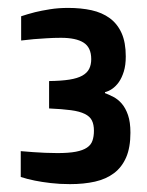

<svg xmlns="http://www.w3.org/2000/svg" viewBox="-20 -785 370 483"><path d="M32.2 -404.8Q47.4 -403.3 63.5 -402.3Q77.1 -401.4 93.5 -400.6Q109.9 -399.9 124.5 -399.9Q152.8 -399.9 170.7 -403.3Q188.5 -406.7 198.7 -413.6Q209 -420.4 212.6 -431.2Q216.3 -441.9 216.3 -456.1Q216.3 -471.7 211.2 -481.9Q206.1 -492.2 193.1 -498.5Q180.2 -504.9 158.4 -507.8Q136.7 -510.7 103.5 -512.2V-581.1Q134.3 -581.5 154.5 -584.7Q174.8 -587.9 187 -594.7Q199.2 -601.6 204.3 -611.8Q209.5 -622.1 209.5 -636.2Q209.5 -665.5 190.4 -677.7Q171.4 -689.9 133.3 -689.9Q114.7 -689.9 96.9 -688.7Q79.1 -687.5 64.9 -686.5Q48.3 -684.6 33.2 -683.1V-744.1Q49.3 -749.5 68.4 -754.4Q84.5 -758.3 105.7 -761.7Q127 -765.1 151.4 -765.1Q183.6 -765.1 210.2 -759.3Q236.8 -753.4 256.1 -739.3Q275.4 -725.1 285.9 -701.7Q296.4 -678.2 296.4 -643.1Q296.4 -621.1 291.5 -605.2Q286.6 -589.4 279.1 -578.6Q271.5 -567.9 262.2 -561.5Q252.9 -555.2 244.1 -553.2V-550.8Q254.4 -546.9 265.6 -541Q276.9 -535.2 286.4 -524.2Q295.9 -513.2 302 -495.6Q308.1 -478 308.1 -451.2Q308.1 -414.1 297.4 -389.2Q286.6 -364.3 266.8 -349.4Q247.1 -334.5 219 -328.1Q190.9 -321.8 156.2 -321.8Q129.9 -321.8 107.4 -324.5Q85 -327.1 67.9 -330.6Q48.3 -334.5 32.2 -339.8Z"/></svg>

Font: Doppio One
Style: Regular
Weight: 400
Designer: Szymon Celej
Foundry: Szymon Celej
Version: Version 1.002